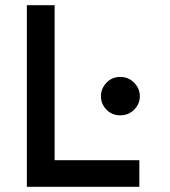

<svg xmlns="http://www.w3.org/2000/svg" viewBox="-20 -720 656 740"><path d="M83.5 0V-700H190.5V-102.5H517V0ZM443.5 -275.5Q411.5 -275.5 390.2 -297.5Q369 -319.5 369 -349Q369 -378.5 390.2 -401Q411.5 -423.5 443.5 -423.5Q475.5 -423.5 497.2 -401Q519 -378.5 519 -349Q519 -319.5 497.2 -297.5Q475.5 -275.5 443.5 -275.5Z"/></svg>

Font: Overpass Mono Light SemiBold
Style: Regular
Weight: 600
Monospace: yes
Version: Version 4.000